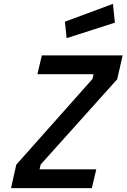

<svg xmlns="http://www.w3.org/2000/svg" viewBox="-20 -971 653 991"><path d="M324 -774 315 -859 563 -951 573 -854ZM173 -588 196 -685H613L585 -562L190 -122L184 -97H477L454 0H37L64 -121L457 -563L463 -588Z"/></svg>

Font: Titillium Web
Style: SemiBold Italic
Weight: 600
Italic angle: -13°
Version: Version 1.001;PS 57.000;hotconv 1.0.70;makeotf.lib2.5.55311